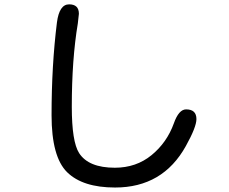

<svg xmlns="http://www.w3.org/2000/svg" viewBox="-20 -798 1040 871"><path d="M238.3 -696.3Q249 -778.3 293.5 -778.3Q337.9 -778.3 337.9 -735.4L333 -691.4Q305.7 -528.3 305.7 -313.5Q305.7 -155.3 338.9 -103.5Q381.8 -37.1 501 -37.1Q597.7 -37.1 667.5 -94.2Q737.3 -151.4 768.6 -238.3Q791 -301.8 824.2 -301.8Q871.1 -301.8 871.1 -257.8Q871.1 -221.7 823.2 -135.7Q718.8 52.7 502 52.7Q355.5 52.7 284.7 -16.6Q213.9 -85.9 213.9 -275.4Q213.9 -501 238.3 -696.3Z"/></svg>

Font: jf-openhuninn-1.0
Style: Regular
Weight: 400
Designer: [Kosugi Maru]
      Designed by Motoya company      

      [Varela Round]
      Joe Prince(Latin component); Avraham Co
Foundry: justfont CO.,LTD.
Version: 1.0